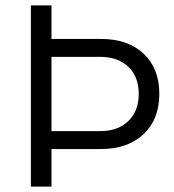

<svg xmlns="http://www.w3.org/2000/svg" viewBox="-20 -695 648 715"><path d="M95 0V-675H171.7V-550H355.8Q456.7 -550 515 -495Q573.3 -440 573.3 -345Q573.3 -250.8 514.6 -195.4Q455.8 -140 355.8 -140H171.7V0ZM171.7 -206.7H352.5Q419.2 -206.7 457.9 -244.2Q496.7 -281.7 496.7 -345Q496.7 -409.2 457.9 -446.2Q419.2 -483.3 352.5 -483.3H171.7Z"/></svg>

Font: Funnel Sans Light Light
Style: Regular
Weight: 300
Version: Version 1.000